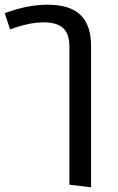

<svg xmlns="http://www.w3.org/2000/svg" viewBox="-23 -594 500 816"><path d="M364 -399V202L272 191V-395Q272 -451 245 -475Q218 -499 162 -499Q101 -499 20 -469L-3 -538Q94 -574 179 -574Q274 -574 319 -530.5Q364 -487 364 -399Z"/></svg>

Font: Fira GO
Style: Regular
Weight: 400
Designer: Carrois Corporate
Foundry: Carrois Corporate GbR
Version: Version 0.300